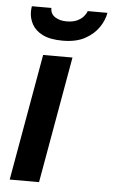

<svg xmlns="http://www.w3.org/2000/svg" viewBox="-52 -759 467 795"><g transform="rotate(5 181.0 -361.5)"><path d="M19 0 112 -526H234L141 0ZM187 -592Q135 -592 104 -607.5Q73 -623 59.5 -648Q46 -673 46 -700Q46 -706 46.5 -711.5Q47 -717 48 -723H129Q129 -698 148.5 -685.5Q168 -673 196 -673Q222 -673 239.5 -681Q257 -689 267 -701Q277 -713 280 -723H362Q357 -692 336.5 -662Q316 -632 279.5 -612Q243 -592 187 -592Z"/></g></svg>

Font: Archivo Variable SemiBold
Style: Italic
Weight: 600
Italic angle: -10°
Designer: Hector Gatti
Foundry: Omnibus-Type
Version: Version 2.001